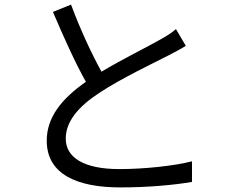

<svg xmlns="http://www.w3.org/2000/svg" viewBox="-20 -795 1040 838"><path d="M748 -668C727 -650 706 -637 677 -621C623 -590 516 -538 423 -482C380 -560 330 -667 290 -775L211 -743C257 -635 309 -519 355 -438C249 -364 184 -283 184 -181C184 -33 319 23 505 23C629 23 743 12 818 -1V-91C741 -71 609 -57 501 -57C345 -57 267 -108 267 -190C267 -265 322 -330 414 -390C511 -454 649 -519 715 -553C744 -568 769 -581 791 -595Z"/></svg>

Font: Noto Sans CJK SC Regular
Style: Regular
Weight: 400
Designer: Ryoko NISHIZUKA (kana & ideographs); Paul D. Hunt (Latin, Greek & Cyrillic); Wenlong ZHANG (bopomofo); Sandoll Communica
Foundry: Adobe Systems Incorporated
Version: Version 1.004;PS 1.004;hotconv 1.0.82;makeotf.lib2.5.63406